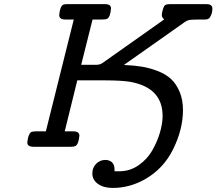

<svg xmlns="http://www.w3.org/2000/svg" viewBox="-20 -714 1053 934"><path d="M112.8 -21Q116.7 -61 130.9 -70.8Q136.7 -74.7 155.8 -75.2H203.1L338.9 -619.1H296.9Q268.1 -619.1 268.1 -641.1Q272 -683.1 287.1 -690.9Q292 -693.8 305.2 -693.8H492.2Q520 -693.8 520 -672.9Q517.1 -632.8 502 -623Q496.1 -619.1 477.1 -619.1H430.2L375 -398.9H450.2Q467.3 -398.9 481 -409.2L747.1 -597.2Q750 -599.1 761.5 -607.2Q772.9 -615.2 778.8 -620.1Q766.6 -628.9 767.1 -641.1Q767.1 -649.9 772 -667Q776.9 -685.1 783.9 -689.5Q791 -693.8 804.2 -693.8H984.9Q1012.7 -693.8 1013.2 -672.9Q1013.2 -648.9 1002 -630.9Q995.1 -618.7 978 -619.1H963.9Q916 -619.1 903.1 -617.2Q890.1 -615.2 875 -604L584 -398.9V-397.9Q630.9 -396 668.9 -389.9Q707 -383.8 746.1 -368.9Q785.2 -354 811 -330.6Q836.9 -307.1 853.5 -268.1Q870.1 -229 870.1 -178.2Q870.1 -85.4 822.5 11.2Q774.9 107.9 683.1 159.2Q609.9 200.2 527.8 200.2Q483.9 200.2 456.5 180.7Q429.2 161.1 429.2 128.9Q429.2 101.1 448 82.5Q466.8 64 492.2 64Q512.2 64 524.7 75.4Q537.1 86.9 537.1 108.9V119.1H561Q611.8 119.1 653.8 90.1Q695.8 61 720.5 18.1Q745.1 -24.9 758.1 -69.3Q771 -113.8 771 -149.9Q771 -287.1 613.8 -315.9Q575.7 -322.8 484.9 -323.2H356L294.9 -75.2H335.9Q365.7 -75.2 366.2 -54.2Q362.3 -12.2 347.2 -3.9Q340.3 0 325.2 0H143.1Q112.8 0 112.8 -21Z"/></svg>

Font: CMU Concrete
Style: BoldItalic
Weight: 700
Italic angle: -14.04°
Version: Version 0.7.0